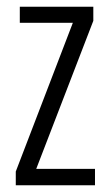

<svg xmlns="http://www.w3.org/2000/svg" viewBox="-20 -552 325 572"><path d="M263 0V-49H88L258 -490V-532H39V-484H197L27 -41V0Z"/></svg>

Font: Noto Sans Bengali ExtraCondensed Light
Style: Regular
Weight: 300
Width: 2
Designer: Joana Ranito - Universal Thirst; Jelle Bosma - Monotype Design Team
Foundry: Universal Thirst ehf.
Version: Version 3.000